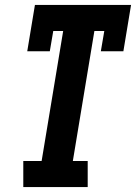

<svg xmlns="http://www.w3.org/2000/svg" viewBox="-20 -755 549 775"><path d="M74 0V-105H148L235 -630H195L181 -548H90L121 -735H509L478 -548H387L401 -630H361L274 -105H334V0Z"/></svg>

Font: Iosevka Curly Slab Extrabold
Style: Italic
Weight: 800
Italic angle: -9°
Monospace: yes
Designer: Belleve Invis
Foundry: Belleve Invis
Version: Version 22.1.2; ttfautohint (v1.8.4)